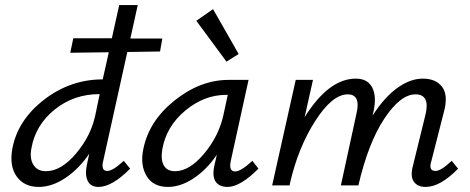

<svg xmlns="http://www.w3.org/2000/svg" viewBox="-20 -731 1852 757"><path d="M482 -526 387 -97Q377 -57 403 -57Q425 -57 468 -97L493 -66Q422 6 368 6Q337 6 325.5 -18.5Q314 -43 323 -84L332 -125Q291 -65 238 -29.5Q185 6 133 6Q75 6 45.5 -35.5Q16 -77 29 -147Q51 -259 154.5 -338.5Q258 -418 385 -418L409 -525L257 -523L269 -580H421L450 -711H523L494 -579H620L611 -528ZM161 -56Q221 -56 280 -126Q339 -196 356 -278L373 -360Q271 -360 195.5 -299Q120 -238 104 -147Q96 -107 111.5 -81.5Q127 -56 161 -56Z M921 -518 873 -488 754 -649 820 -695ZM975 -97 999 -66Q927 6 877 6Q845 6 830.5 -14.5Q816 -35 825 -77L835 -121Q795 -62 743.5 -28Q692 6 642 6Q584 6 558 -37Q532 -80 545 -143Q567 -254 668.5 -335Q770 -416 881 -416H960L890 -97Q881 -55 907 -55Q930 -55 975 -97ZM670 -56Q727 -56 785 -125.5Q843 -195 861 -278L878 -357H872Q785 -357 710.5 -295Q636 -233 620 -143Q613 -101 626 -78.5Q639 -56 670 -56Z M1761 -97 1786 -66Q1716 6 1658 6Q1626 6 1611.5 -15Q1597 -36 1608 -77L1658 -281Q1676 -359 1618 -359Q1559 -359 1495.5 -263.5Q1432 -168 1393 0H1324L1385 -281Q1404 -359 1351 -359Q1290 -359 1222.5 -253.5Q1155 -148 1123 -7L1122 0H1053L1146 -416H1214L1181 -269Q1276 -421 1383 -421Q1430 -421 1448 -385Q1466 -349 1452 -289L1449 -275Q1494 -346 1545.5 -383.5Q1597 -421 1647 -421Q1699 -421 1723.5 -388Q1748 -355 1730 -289L1681 -97Q1668 -57 1697 -57Q1719 -57 1761 -97Z"/></svg>

Font: EauTestInfant Medium
Style: Italic
Weight: 500
Italic angle: -12°
Designer: Christian Thalmann (Catharsis Fonts)
Version: Version 0.001;PS 000.001;hotconv 1.0.88;makeotf.lib2.5.64775